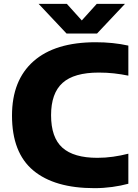

<svg xmlns="http://www.w3.org/2000/svg" viewBox="-20 -970 718 1000"><path d="M472 10Q263.5 10 153 -82.5Q42.5 -175 42.5 -368Q42.5 -552 154.5 -651Q266.5 -750 478.5 -750Q569 -750 648.5 -732.5V-576Q612 -583.5 574 -587.8Q536 -592 494.5 -592Q365.5 -592 305.8 -538.2Q246 -484.5 246 -370Q246 -253.5 305 -200.8Q364 -148 487 -148Q529 -148 569.2 -153.8Q609.5 -159.5 648.5 -169.5V-13Q610 -2.5 564.2 3.8Q518.5 10 472 10ZM326.5 -795.5 181 -950H328L406 -863.5L484 -950H631L485.5 -795.5Z"/></svg>

Font: Encode Sans Semi Expanded ExtraBold
Style: Regular
Weight: 800
Width: 6
Designer: Multiple Designers
Foundry: Impallari Type
Version: Version 3.000; ttfautohint (v1.8.3) -l 8 -r 50 -G 200 -x 14 